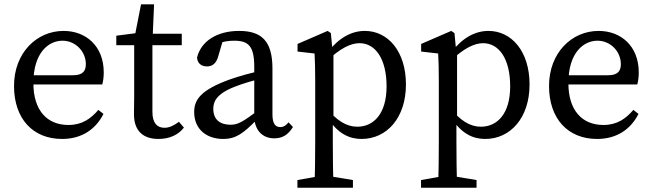

<svg xmlns="http://www.w3.org/2000/svg" viewBox="-20 -631 3030 890"><path d="M267.6 13.1C358.9 13.1 423.4 -31.5 459.7 -102.9L436 -121.7C400.4 -80.4 360.5 -51.7 297.1 -51.7C198.5 -51.7 134.7 -119 134.7 -245.7C134.7 -388.8 206.7 -442.3 269.4 -442.3C330.9 -442.3 377.9 -391.4 377.9 -333.9C377.9 -305 366.9 -282.2 318.9 -282.2H83.7V-239.6H454C458 -252.8 460.9 -272.6 460.9 -295.5C460.9 -416.5 379.3 -487.7 274.7 -487.7C150.4 -487.7 45 -386.3 45 -232.5C45 -80 133 13.1 267.6 13.1Z M714.8 13.1C766.1 13.1 807.5 -6.5 832.5 -39.5L809.5 -66.4C783.8 -47.6 764 -38.7 742.2 -38.7C708.5 -38.7 686.5 -60.6 686.5 -112.4V-435.5L687.5 -455.5L694.2 -610.8H633.7L601.8 -448.1L642.8 -481.5L519.1 -465.5V-421.6H602V-186.3C602 -147.3 601 -126 601 -101.4C601 -23.1 644.6 13.1 714.8 13.1ZM644.3 -421.6H822.6V-474.5H644.3V-421.6Z M1014 13.1C1075.6 13.1 1109.5 -15 1168.8 -74.5H1198.5L1184.8 -125.1C1103.3 -64.5 1082.6 -52.8 1048.5 -52.8C1003.2 -52.8 968.7 -73.9 968.7 -126.7C968.7 -156.8 979.8 -194.5 1067.3 -228.6C1097.2 -240.7 1155.9 -259.5 1201.1 -268.6V-304.9C1151.2 -295.8 1087.8 -277.8 1045.8 -262.9C910.7 -214.2 880.1 -168.9 880.1 -112C880.1 -29.1 940.7 13.1 1014 13.1ZM1250.9 10.2C1286.4 10.2 1313.9 -3.2 1337.9 -42.2L1317.6 -63.9C1306.5 -50.7 1295.7 -41.9 1279.1 -41.9C1256.5 -41.9 1242.9 -57.5 1242.9 -101.1V-313.8C1242.9 -440.2 1192.8 -487.7 1088.4 -487.7C985.9 -487.7 911.5 -440.1 893.3 -363.7C895.6 -338.3 912.1 -323.1 939.6 -323.1C967.2 -323.1 983.2 -339.8 991.9 -370.9L1016.8 -455.9L975.1 -424.5C1012.5 -439.3 1042.3 -442.3 1065.3 -442.3C1131.2 -442.3 1158.6 -418.2 1158.6 -320.7V-91.4C1159.1 -29.5 1195.2 10.2 1250.9 10.2Z M1358.7 239.3H1616V203.6L1495.1 183.6H1470.7L1358.7 203.6V239.3ZM1438.1 239.3H1525.7C1523.7 168.2 1522.7 96.1 1522.7 26.5V-71.9L1525.7 -78.2V-390.4L1521.6 -393.1L1513.7 -477.7L1498.6 -487.7L1359.2 -427.3V-392L1438.1 -383C1440.1 -343 1441.1 -312.6 1441.1 -257.6V28.4C1441.1 98.1 1440.1 168.2 1438.1 239.3ZM1656.2 13.1C1773 13.1 1861.7 -84.9 1861.7 -239.3C1861.7 -394 1777.5 -487.7 1671.4 -487.7C1610.8 -487.7 1552.9 -457.5 1500 -390.4H1479.2L1488.2 -341.8C1558.9 -410.7 1608.6 -430.8 1646.5 -430.8C1719.6 -430.8 1771.9 -359 1771.9 -230.7C1771.9 -102.3 1711 -43.6 1636 -43.6C1586.9 -43.6 1540 -70.9 1488.6 -136.3L1479.6 -83.1H1499.9C1548.4 -8.5 1602.2 13.1 1656.2 13.1Z M1931.7 239.3H2189V203.6L2068.1 183.6H2043.7L1931.7 203.6V239.3ZM2011.1 239.3H2098.7C2096.7 168.2 2095.7 96.1 2095.7 26.5V-71.9L2098.7 -78.2V-390.4L2094.6 -393.1L2086.7 -477.7L2071.6 -487.7L1932.2 -427.3V-392L2011.1 -383C2013.1 -343 2014.1 -312.6 2014.1 -257.6V28.4C2014.1 98.1 2013.1 168.2 2011.1 239.3ZM2229.2 13.1C2346 13.1 2434.7 -84.9 2434.7 -239.3C2434.7 -394 2350.5 -487.7 2244.4 -487.7C2183.8 -487.7 2125.9 -457.5 2073 -390.4H2052.2L2061.2 -341.8C2131.9 -410.7 2181.6 -430.8 2219.5 -430.8C2292.6 -430.8 2344.9 -359 2344.9 -230.7C2344.9 -102.3 2284 -43.6 2209 -43.6C2159.9 -43.6 2113 -70.9 2061.6 -136.3L2052.6 -83.1H2072.9C2121.4 -8.5 2175.2 13.1 2229.2 13.1Z M2747.6 13.1C2838.9 13.1 2903.4 -31.5 2939.7 -102.9L2916 -121.7C2880.4 -80.4 2840.5 -51.7 2777.1 -51.7C2678.5 -51.7 2614.7 -119 2614.7 -245.7C2614.7 -388.8 2686.7 -442.3 2749.4 -442.3C2810.9 -442.3 2857.9 -391.4 2857.9 -333.9C2857.9 -305 2846.9 -282.2 2798.9 -282.2H2563.7V-239.6H2934C2938 -252.8 2940.9 -272.6 2940.9 -295.5C2940.9 -416.5 2859.3 -487.7 2754.7 -487.7C2630.4 -487.7 2525 -386.3 2525 -232.5C2525 -80 2613 13.1 2747.6 13.1Z"/></svg>

Font: Source Serif Variable
Style: Regular
Weight: 389
Designer: Frank Grießhammer
Foundry: Adobe Systems Incorporated
Version: Version 3.001;hotconv 1.0.111;makeotfexe 2.5.65597